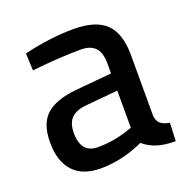

<svg xmlns="http://www.w3.org/2000/svg" viewBox="-100 -607 703 714"><g transform="rotate(-20 252.0 -250.0)"><path d="M37 -144Q37 -218 75 -252.5Q113 -287 196 -295L338 -308V-347Q338 -391 319 -410.5Q300 -430 263 -430Q179 -430 69 -418L66 -486Q172 -511 263 -511Q351 -511 391 -471.5Q431 -432 431 -347V-106Q433 -86 444.5 -75.5Q456 -65 481 -61L478 11Q435 11 405 1.5Q375 -8 352 -28Q267 11 182 11Q111 11 74 -29Q37 -69 37 -144ZM317 -86 338 -93V-240L208 -228Q169 -224 150.5 -204.5Q132 -185 132 -147Q132 -67 199 -67Q260 -67 317 -86Z"/></g></svg>

Font: sheba-seeBold
Style: Regular
Weight: 600
Designer: Mohamed Galeb, the designers
Foundry: Kief Type Foundry
Version: Version 2.010; ttfautohint (v1.5.33-1714) -l 8 -r 50 -G 200 